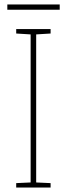

<svg xmlns="http://www.w3.org/2000/svg" viewBox="-20 -845 300 865"><path d="M208 0H53V-20L118 -23V-690L53 -694V-714H208V-694L143 -690V-23L208 -20ZM249 -825V-801H13V-825Z"/></svg>

Font: Noto Sans Tamil SemiCondensed Thin
Style: Regular
Weight: 100
Width: 4
Designer: Jelle Bosma - Monotype Design Team
Foundry: Monotype Imaging Inc.
Version: Version 2.004; ttfautohint (v1.8.4.7-5d5b)